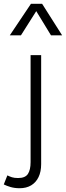

<svg xmlns="http://www.w3.org/2000/svg" viewBox="-77 -772 349 1017"><path d="M27 225Q1 225 -20.5 218.8Q-42 212.5 -57 205L-38 157Q-26 163 -13.5 167Q-1 171 19 171Q56.5 171 70.8 149.5Q85 128 85 87V-480H141V97Q141 137.5 127.2 166Q113.5 194.5 88 209.8Q62.5 225 27 225ZM-25 -585 87 -752H146L252 -585H193L115 -713L34 -585Z"/></svg>

Font: Geologica Roman Thin
Style: Regular
Weight: 250
Designer: Sindre Bremnes, Frode Helland
Foundry: Monokrom Skriftforlag AS
Version: Version 1.010;gftools[0.9.28]